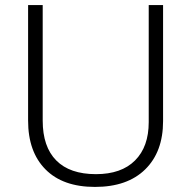

<svg xmlns="http://www.w3.org/2000/svg" viewBox="-20 -734 762 764"><path d="M571.8 -248V-713.9H628.9V-252Q628.9 -129.9 557.9 -60.1Q486.8 9.8 357.9 9.8Q230 9.8 160.9 -60.1Q91.8 -129.9 91.8 -253.9V-713.9H149.9V-253.9Q149.9 -149.9 203.9 -95.5Q257.8 -41 361.8 -41Q462.9 -41 517.3 -95.5Q571.8 -149.9 571.8 -248Z"/></svg>

Font: Nokora Light
Style: Regular
Weight: 300
Designer: Danh Hong
Version: Version 8.000; ttfautohint (v1.8.3)